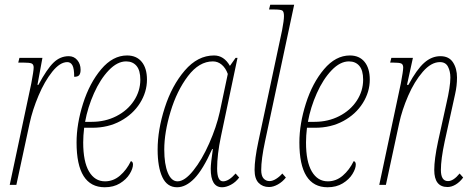

<svg xmlns="http://www.w3.org/2000/svg" viewBox="-20 -780 2004 810"><path d="M112 -428Q122 -481 122 -495Q122 -508 114 -512Q106 -516 77 -516H57L62 -536H159L138 -422H142Q178 -489 206 -516Q234 -543 270 -543Q292 -543 306 -526.5Q320 -510 320 -486Q320 -471 314.5 -463.5Q309 -456 293 -456Q293 -491 285.5 -504.5Q278 -518 264 -518Q233 -518 200.5 -477.5Q168 -437 142.5 -376.5Q117 -316 105 -260L49 0H21Z M303 -179Q303 -257 330.5 -343.5Q358 -430 407 -488Q456 -546 516 -546Q556 -546 578 -519Q600 -492 600 -444Q600 -392 570.5 -345Q541 -298 488.5 -269.5Q436 -241 369 -241H335Q331 -207 331 -179Q331 -98 355.5 -56.5Q380 -15 423 -15Q458 -15 486 -39Q514 -63 532 -100Q536 -100 538.5 -96Q541 -92 541 -86Q541 -69 527 -46Q513 -23 486 -6.5Q459 10 422 10Q303 10 303 -179ZM367 -266Q424 -266 471 -290Q518 -314 545 -355Q572 -396 572 -444Q572 -483 556 -502Q540 -521 512 -521Q475 -521 439 -483.5Q403 -446 376.5 -386.5Q350 -327 339 -266Z M645 -149Q645 -232 675 -325.5Q705 -419 759.5 -482.5Q814 -546 883 -546Q925 -546 950 -502L974 -536H982L912 -204Q896 -128 896 -69Q896 -15 921 -15Q945 -15 974 -48L989 -31Q974 -11 954 -0.5Q934 10 917 10Q869 10 869 -68Q869 -90 878 -151H875Q836 -64 800 -27Q764 10 727 10Q685 10 665 -32.5Q645 -75 645 -149ZM907 -307 941 -468Q932 -493 915.5 -507Q899 -521 878 -521Q820 -521 773 -459Q726 -397 699.5 -309Q673 -221 673 -149Q673 -87 688 -51Q703 -15 729 -15Q759 -15 795.5 -60.5Q832 -106 862.5 -175Q893 -244 907 -307Z M1054 -63Q1054 -108 1070 -183L1170 -652Q1178 -694 1178 -712Q1178 -731 1171 -735.5Q1164 -740 1135 -740H1115L1120 -760H1221L1098 -183Q1082 -108 1082 -63Q1082 -38 1092 -27Q1102 -16 1117 -16Q1130 -16 1145 -25.5Q1160 -35 1171 -48L1186 -31Q1172 -13 1152.5 -2Q1133 9 1115 9Q1088 9 1071 -8.5Q1054 -26 1054 -63Z M1243 -179Q1243 -257 1270.5 -343.5Q1298 -430 1347 -488Q1396 -546 1456 -546Q1496 -546 1518 -519Q1540 -492 1540 -444Q1540 -392 1510.5 -345Q1481 -298 1428.5 -269.5Q1376 -241 1309 -241H1275Q1271 -207 1271 -179Q1271 -98 1295.5 -56.5Q1320 -15 1363 -15Q1398 -15 1426 -39Q1454 -63 1472 -100Q1476 -100 1478.5 -96Q1481 -92 1481 -86Q1481 -69 1467 -46Q1453 -23 1426 -6.5Q1399 10 1362 10Q1243 10 1243 -179ZM1307 -266Q1364 -266 1411 -290Q1458 -314 1485 -355Q1512 -396 1512 -444Q1512 -483 1496 -502Q1480 -521 1452 -521Q1415 -521 1379 -483.5Q1343 -446 1316.5 -386.5Q1290 -327 1279 -266Z M1812 -63Q1812 -108 1828 -183L1863 -342Q1880 -415 1880 -453Q1880 -479 1870 -498.5Q1860 -518 1836 -518Q1799 -518 1763.5 -477Q1728 -436 1702 -376Q1676 -316 1664 -260L1608 0H1580L1671 -428Q1681 -481 1681 -495Q1681 -508 1673 -512Q1665 -516 1636 -516H1626L1631 -536H1722L1697 -422H1703Q1738 -487 1769.5 -515Q1801 -543 1838 -543Q1874 -543 1891 -517Q1908 -491 1908 -453Q1908 -418 1900 -383Q1892 -348 1891 -342L1856 -183Q1840 -108 1840 -63Q1840 -16 1870 -16Q1893 -16 1919 -48L1934 -31Q1920 -12 1902.5 -1.5Q1885 9 1868 9Q1812 9 1812 -63Z"/></svg>

Font: Noto Serif CondThin
Style: Italic
Weight: 250
Width: 3
Italic angle: -12°
Designer: Monotype Design Team
Foundry: Monotype Imaging Inc.
Version: Version 1.001